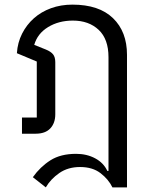

<svg xmlns="http://www.w3.org/2000/svg" viewBox="-20 -578 649 830"><path d="M122 188Q154 143 198 115Q242 87 309 87Q355 87 391.5 106.5Q428 126 444 161H449V-331Q449 -409 406.5 -449Q364 -489 295 -489Q234 -489 188 -461Q142 -433 128 -384L178 -364Q200 -355 209.5 -343Q219 -331 219 -309V-84Q219 -46 197.5 -23Q176 0 134 0H75V-70H139V-312L53 -348Q56 -394 75.5 -432.5Q95 -471 126.5 -499Q158 -527 200.5 -542.5Q243 -558 293 -558Q408 -558 468.5 -499.5Q529 -441 529 -341V232H466Q449 197 414.5 170.5Q380 144 326 144Q274 144 236.5 170Q199 196 178 232Z"/></svg>

Font: IBM Plex Sans Thai
Style: Regular
Weight: 400
Designer: Mike Abbink, Paul van der Laan, Pieter van Rosmalen, Ben Mitchell, Mark Frömberg
Foundry: Bold Monday
Version: Version 1.2